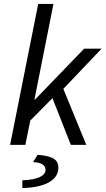

<svg xmlns="http://www.w3.org/2000/svg" viewBox="-20 -732 533 970"><path d="M173 -712 31 0H108L133 -123L245 -236L338 0H416L300 -283L493 -486H405L157 -229H154L250 -712ZM93 179V218C199 216 275 182 275 116C275 80 256 57 170 50L147 87C191 89 210 103 210 126C210 155 173 176 93 179Z"/></svg>

Font: Cambridge Sans Italic
Style: Regular
Weight: 400
Italic angle: -11°
Version: Version 2.000;PS 002.000;hotconv 1.0.88;makeotf.lib2.5.64775